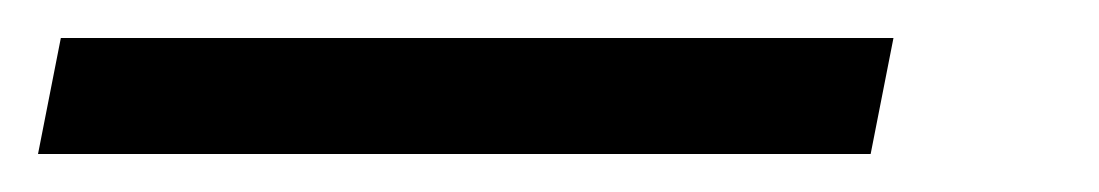

<svg xmlns="http://www.w3.org/2000/svg" viewBox="-68 80 578 101"><path d="M-48 161 -36 100H402L390 161Z"/></svg>

Font: IBM Plex Sans Condensed
Style: Italic
Weight: 400
Width: 3
Italic angle: -11°
Designer: Mike Abbink, Paul van der Laan, Pieter van Rosmalen
Foundry: Bold Monday
Version: Version 1.3